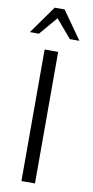

<svg xmlns="http://www.w3.org/2000/svg" viewBox="-102 -980 497 1022"><g transform="rotate(10 146.0 -469.5)"><path d="M48.3 -788.6 131.8 -886.7 215.3 -788.6H267.1L160.6 -939.5H106.9L-0.5 -788.6ZM166 0V-710.9H92.8V0Z"/></g></svg>

Font: Ride Light
Style: Regular
Weight: 300
Version: Version 3.000